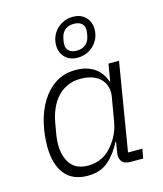

<svg xmlns="http://www.w3.org/2000/svg" viewBox="-119 -883 837 984"><g transform="rotate(-15 300.0 -391.5)"><path d="M225 12Q144 12 103 -40.5Q62 -93 62 -187Q62 -248 76 -308.5Q90 -369 119.5 -418Q149 -467 194.5 -497.5Q240 -528 302 -528Q363 -528 402 -501Q441 -474 457 -426H460L475 -516H531L454 -50H530L521 0H456Q421 0 408 -18Q395 -36 400 -64L409 -119H406Q376 -60 334 -24Q292 12 225 12ZM241 -38Q273 -38 303 -49.5Q333 -61 359 -88Q382 -112 400.5 -145.5Q419 -179 426 -221L448 -350Q452 -376 445.5 -399.5Q439 -423 422.5 -440.5Q406 -458 379 -468Q352 -478 316 -478Q277 -478 246 -464Q215 -450 192.5 -425.5Q170 -401 155 -367Q140 -333 133 -293L122 -230Q120 -216 119 -204.5Q118 -193 118 -182Q118 -119 147.5 -78.5Q177 -38 241 -38ZM332 -586Q290 -586 265 -611Q240 -636 240 -676Q240 -701 249.5 -723Q259 -745 275.5 -761Q292 -777 313.5 -786Q335 -795 360 -795Q402 -795 427 -770Q452 -745 452 -705Q452 -679 442.5 -657.5Q433 -636 416.5 -620Q400 -604 378.5 -595Q357 -586 332 -586ZM336 -622Q365 -622 383.5 -637.5Q402 -653 407 -682Q411 -701 411 -712Q411 -734 396.5 -746.5Q382 -759 356 -759Q327 -759 308.5 -743.5Q290 -728 285 -699Q281 -680 281 -669Q281 -647 295.5 -634.5Q310 -622 336 -622Z"/></g></svg>

Font: IBM Plex Mono Light
Style: Italic
Weight: 300
Italic angle: -9°
Monospace: yes
Designer: Mike Abbink, Paul van der Laan, Pieter van Rosmalen
Foundry: Bold Monday
Version: Version 2.3